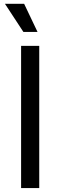

<svg xmlns="http://www.w3.org/2000/svg" viewBox="-20 -962 309 982"><path d="M180.7 0H87.9V-727.5H180.7ZM5.4 -942.4H103.5L171.9 -798.8H99.6Z"/></svg>

Font: Inter RS Variable
Style: Regular
Weight: 400
Designer: Rasmus Andersson (customised by Maria Ramos and Noel Pretorius)
Foundry: rsms
Version: Version 3.001;Glyphs 3.2.3 (3260)